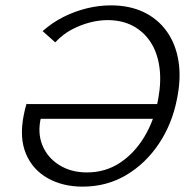

<svg xmlns="http://www.w3.org/2000/svg" viewBox="-20 -687 714 716"><path d="M288 9Q214 9 158 -22.5Q102 -54 77 -113Q52 -172 68 -255Q70 -266 73 -278.5Q76 -291 79 -300L145 -280Q142 -276 139 -267.5Q136 -259 133 -250Q119 -192 138 -145.5Q157 -99 201 -71.5Q245 -44 304 -44Q373 -44 427.5 -80Q482 -116 519 -178Q556 -240 570 -318Q582 -383 574.5 -437Q567 -491 541.5 -530Q516 -569 475.5 -590.5Q435 -612 381 -612Q349 -612 314.5 -603Q280 -594 247 -576.5Q214 -559 186 -529L139 -571Q175 -603 217 -624Q259 -645 304 -656Q349 -667 393 -667Q463 -667 515.5 -642Q568 -617 601.5 -570.5Q635 -524 645.5 -460Q656 -396 640 -318Q622 -225 572.5 -151Q523 -77 450.5 -34Q378 9 288 9ZM103 -244 79 -299H587L575 -244Z"/></svg>

Font: Ysabeau Office
Style: Italic
Weight: 400
Italic angle: -12°
Designer: Christian Thalmann (Catharsis Fonts)
Version: Version 2.001;gftools[0.9.30]; featfreeze: tnum,lnum,ss02